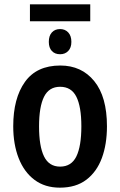

<svg xmlns="http://www.w3.org/2000/svg" viewBox="-20 -855 554 885"><path d="M396 -835V-757H118V-835ZM257 -721Q280 -721 294.5 -705.5Q309 -690 309 -662Q309 -635 294.5 -620Q280 -605 257 -605Q233 -605 219 -620Q205 -635 205 -662Q205 -690 219 -705.5Q233 -721 257 -721ZM473 -273Q473 -190 449.5 -126.5Q426 -63 378 -26.5Q330 10 256 10Q187 10 139 -26Q91 -62 66 -126Q41 -190 41 -273Q41 -402 95 -477.5Q149 -553 258 -553Q356 -553 414.5 -481Q473 -409 473 -273ZM160 -272Q160 -181 183 -134Q206 -87 257 -87Q309 -87 332 -134Q355 -181 355 -273Q355 -363 332 -409Q309 -455 257 -455Q206 -455 183 -409Q160 -363 160 -272Z"/></svg>

Font: Noto Sans Condensed SemiBold
Style: Regular
Weight: 600
Width: 3
Designer: Monotype Design Team
Foundry: Monotype Imaging Inc.
Version: Version 2.013; ttfautohint (v1.8.4.7-5d5b)